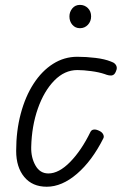

<svg xmlns="http://www.w3.org/2000/svg" viewBox="-20 -736 486 766"><path d="M166.5 9Q109 9 76.8 -30Q44.5 -69 44.5 -134Q44.5 -214 62.8 -282.5Q81 -351 114 -402Q147 -453 191.5 -481.2Q236 -509.5 288.5 -509.5Q324 -509.5 361 -505Q398 -500.5 422.5 -490.5Q433.5 -487 439.2 -480.8Q445 -474.5 445.8 -466.8Q446.5 -459 442 -450Q436.5 -436.5 425.8 -435Q415 -433.5 397.5 -440.5Q375.5 -448 344.5 -452.2Q313.5 -456.5 288.5 -456.5Q237.5 -456.5 196.5 -414.5Q155.5 -372.5 131 -302.8Q106.5 -233 104.5 -149Q103.5 -107.5 121.5 -75.8Q139.5 -44 173 -44Q215 -44 260 -90Q305 -136 341 -210Q345.5 -218.5 355.2 -219.2Q365 -220 378 -213Q388 -208 392 -199.2Q396 -190.5 392 -183.5Q347 -94 287 -42.5Q227 9 166.5 9ZM299 -623.5Q280.5 -623.5 268.8 -637Q257 -650.5 257 -670.5Q257 -688.5 268.5 -702.5Q280 -716.5 299 -716.5Q317.5 -716.5 330.5 -703.8Q343.5 -691 343.5 -670.5Q343.5 -651 330.8 -637.2Q318 -623.5 299 -623.5Z"/></svg>

Font: Edu AU VIC WA NT Pre
Style: Regular
Weight: 400
Designer: Tina and Corey Anderson, Eben Sorkin, Mirko Velimirovic
Foundry: Google for Education
Version: Version 1.001